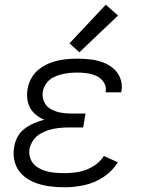

<svg xmlns="http://www.w3.org/2000/svg" viewBox="-20 -787 616 815"><path d="M254 8Q295 8 337.5 -1Q380 -10 418.5 -35Q457 -60 480 -98L421 -125Q403 -97 374 -80Q345 -63 314.5 -57.5Q284 -52 254 -52Q232 -52 210.5 -54Q189 -56 169.5 -62.5Q150 -69 133.5 -81Q117 -93 109.5 -113Q102 -133 105 -154Q109 -174 121.5 -192Q134 -210 153 -220.5Q172 -231 192 -236.5Q212 -242 232 -244Q252 -246 272 -246H333L343 -305H282Q259 -305 237 -309Q215 -313 195.5 -324Q176 -335 167 -355.5Q158 -376 162 -399Q165 -416 176 -432Q187 -448 203.5 -457Q220 -466 237.5 -470.5Q255 -475 272.5 -477Q290 -479 308 -479Q329 -479 350 -476Q371 -473 389.5 -464.5Q408 -456 420 -438.5Q432 -421 429 -400Q428 -398 428 -395H494Q495 -399 496 -403Q500 -431 490 -456Q480 -481 460 -497.5Q440 -514 415 -523Q390 -532 362.5 -535Q335 -538 308 -538Q282 -538 255.5 -535Q229 -532 203 -523.5Q177 -515 153.5 -499Q130 -483 115.5 -459Q101 -435 97 -409Q92 -381 98.5 -353.5Q105 -326 124 -307.5Q143 -289 168 -279Q146 -273 124.5 -264Q103 -255 84 -240.5Q65 -226 54 -205Q43 -184 40 -162Q34 -129 43 -98Q52 -67 74.5 -45.5Q97 -24 126.5 -12.5Q156 -1 188 3.5Q220 8 254 8ZM317 -565 481 -721 429 -767 275 -603Z"/></svg>

Font: Iosevka Sparkle Light
Style: Italic
Weight: 300
Italic angle: -9°
Designer: Belleve Invis
Foundry: Belleve Invis
Version: Version 4.5.0; ttfautohint (v1.8.3)